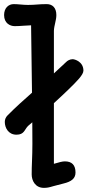

<svg xmlns="http://www.w3.org/2000/svg" viewBox="-28 -907 435 924"><path d="M124.5 -67.4C124.5 -38.1 141.6 -2.9 183.1 -2.9C197.3 -2.9 207 -4.4 229 -11.2L277.8 -23.9C314.5 -32.7 335.4 -47.4 335.4 -76.7C335.4 -112.8 317.9 -130.4 284.2 -130.4C272.5 -130.4 257.8 -126.5 231.4 -118.7V-410.6C265.6 -441.9 282.7 -458 300.3 -475.1C342.8 -516.6 373.5 -546.9 373.5 -567.4C373 -610.8 331.1 -622.1 321.8 -622.1C308.6 -622.1 296.4 -615.2 289.6 -607.9C270 -589.4 251 -571.3 231.4 -553.7V-758.8C232.4 -785.2 243.2 -809.1 243.2 -834.5C243.2 -870.1 224.1 -887.2 196.8 -887.2C156.7 -887.2 143.6 -883.3 106.9 -883.3C82 -883.3 60.5 -887.2 38.1 -887.2C13.2 -887.2 -8.3 -868.7 -8.3 -834.5C-8.3 -795.4 20 -781.2 43 -781.2C70.3 -781.2 96.2 -784.7 121.6 -785.2C123 -678.2 125 -561.5 126 -460.9C85.4 -425.3 45.4 -389.2 7.8 -351.1C-0.5 -342.8 -4.9 -331.5 -4.9 -320.3C-4.9 -292 12.2 -258.8 51.3 -258.8C88.9 -258.8 89.4 -283.2 106.9 -300.8L127.4 -318.4C127.9 -269.5 127.9 -232.9 127.9 -215.3C127.9 -186.5 127 -154.8 126 -131.3C125 -108.9 124.5 -88.4 124.5 -67.4Z"/></svg>

Font: Autour One
Style: Regular
Weight: 400
Designer: Eben Sorkin
Foundry: Eben Sorkin
Version: Version 1.002